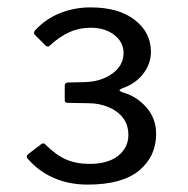

<svg xmlns="http://www.w3.org/2000/svg" viewBox="-20 -877 507 519"><path d="M74 -783Q70 -788 74 -794Q102 -825 141 -841Q180 -857 225 -857Q301 -857 344.5 -823Q388 -789 388 -737Q388 -705 367.5 -678Q347 -651 310 -638Q303 -635 303 -633Q303 -631 310 -628Q349 -617 375.5 -587Q402 -557 402 -515Q402 -454 356 -416Q310 -378 217 -378Q167 -378 125.5 -396Q84 -414 55 -448Q52 -451 52.5 -454.5Q53 -458 57 -461L91 -487Q98 -492 102 -487Q131 -458 158.5 -446Q186 -434 222 -434Q272 -434 299.5 -456Q327 -478 327 -512Q327 -540 312 -559Q297 -578 272 -588Q247 -598 219 -598L163 -599Q155 -599 155 -606V-646Q155 -653 163 -654L208 -655Q253 -656 283.5 -678Q314 -700 314 -734Q314 -763 289 -782.5Q264 -802 225 -802Q194 -802 167.5 -790Q141 -778 116 -755Q112 -751 109.5 -751Q107 -751 103 -754L74 -783Z"/></svg>

Font: Libre Franklin Medium
Style: Regular
Weight: 500
Designer: Pablo Impallari, Rodrigo Fuenzalida, Nhung Nguyen
Foundry: Impallari Type
Version: Version 3.000